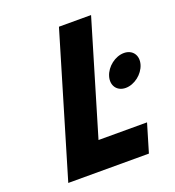

<svg xmlns="http://www.w3.org/2000/svg" viewBox="-146 -941 965 1056"><g transform="rotate(-20 336.0 -412.5)"><path d="M603.8 -567C552.8 -567 499.6 -526 484.4 -475C469.2 -424 498 -383 549 -383C600 -383 653.2 -424 668.4 -475C683.6 -526 654.8 -567 603.8 -567ZM506.2 -825H318.2L72.5 0H544.5L593.6 -165H309.6Z"/></g></svg>

Font: Hussar
Style: BdOblThree
Weight: 700
Foundry: Cannot Into Space Fonts
Version: Version 2.00